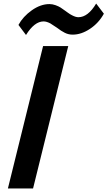

<svg xmlns="http://www.w3.org/2000/svg" viewBox="-20 -1072 611 1092"><path d="M368.2 -810.1 168 0H24.9L225.1 -810.1ZM526.9 -1051.8 570.8 -994.1Q541.5 -940.9 491.9 -908Q442.4 -875 393.1 -875Q369.6 -875 348.9 -885.3Q328.1 -895.5 304.2 -914.1Q269.5 -937.5 266.1 -939Q244.6 -950.2 228 -950.2Q175.8 -950.2 127.9 -873L85 -930.2Q110.4 -977.5 160.6 -1013.2Q210.9 -1048.8 261.2 -1048.8Q278.3 -1048.8 295.9 -1042.5Q313.5 -1036.1 324.5 -1029.1Q335.4 -1022 352.1 -1009.8Q356 -1006.8 364 -1001.2Q372.1 -995.6 378.2 -991.5Q384.3 -987.3 390.1 -984.9Q410.6 -974.1 425.8 -974.1Q480.5 -974.1 526.9 -1051.8Z"/></svg>

Font: Sinkin Sans 600 SemiBold Italic
Style: Regular
Weight: 600
Italic angle: -112°
Designer: Keith Bates
Foundry: K-Type
Version: Sinkin Sans (version 1.0)  by Keith Bates   •   © 2014   www